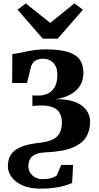

<svg xmlns="http://www.w3.org/2000/svg" viewBox="-20 -858 590 1145"><path d="M220 267Q158.5 267 115.2 248Q72 229 49.5 198.5Q27 168 27 134.5Q27 108 34.5 85.2Q42 62.5 62.2 44.2Q82.5 26 119 13Q155.5 0 213.5 -6Q254 -10.5 284.5 -21.8Q315 -33 332 -58.2Q349 -83.5 349 -128.5Q349 -162 335.2 -185.2Q321.5 -208.5 291 -219.8Q260.5 -231 210.5 -228.5L173.5 -226L173 -289L207 -288Q235.5 -287.5 262 -298.5Q288.5 -309.5 305.2 -337Q322 -364.5 322 -412.5Q322 -445 310.2 -466.2Q298.5 -487.5 279 -497.8Q259.5 -508 235.5 -508Q219 -508 198.8 -500.5Q178.5 -493 166 -464.5L141 -363H52.5L53.5 -536Q70.5 -537 91.2 -541.2Q112 -545.5 136.5 -550.8Q161 -556 190 -559.8Q219 -563.5 253.5 -563.5Q336 -563.5 385 -548.2Q434 -533 455.8 -502Q477.5 -471 477.5 -423Q477.5 -389 465 -362Q452.5 -335 429.5 -315.2Q406.5 -295.5 375.5 -283Q344.5 -270.5 307.5 -266Q377 -268.5 423.8 -251.2Q470.5 -234 494 -202.8Q517.5 -171.5 517.5 -131.5Q517.5 -81 494.2 -41.5Q471 -2 411.8 22.5Q352.5 47 245.5 51Q217 52.5 198.5 59.5Q180 66.5 169 77.8Q158 89 153.5 103.5Q149 118 149 133.5Q149 153 159.2 170.8Q169.5 188.5 189 199.5Q208.5 210.5 235.5 210.5Q260.5 210.5 283 204.8Q305.5 199 318.5 188L345.5 125.5H416L410 233.5Q392.5 241 367 248.8Q341.5 256.5 305.5 261.8Q269.5 267 220 267ZM235 -627.5 84.5 -800.5 134 -837.5 279.5 -721.5 424 -838 474.5 -800 324 -627.5Z"/></svg>

Font: Merriweather 24pt ExtraBold
Style: Regular
Weight: 800
Version: Version 2.100